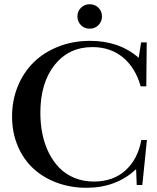

<svg xmlns="http://www.w3.org/2000/svg" viewBox="-20 -868 737 901"><path d="M343.3 -791Q343.3 -814.9 359.9 -831.5Q376.5 -848.1 400.9 -848.1Q425.3 -848.1 441.9 -831.8Q458.5 -815.4 458.5 -791Q458.5 -766.6 441.9 -750Q425.3 -733.4 400.9 -733.4Q376.5 -733.4 359.9 -750Q343.3 -766.6 343.3 -791ZM385.7 13.2Q311.5 13.2 247.3 -10.5Q183.1 -34.2 136.5 -77.1Q89.8 -120.1 63.2 -183.1Q36.6 -246.1 36.6 -321.3Q36.6 -397 63.2 -462.4Q89.8 -527.8 137.5 -575Q185.1 -622.1 253.7 -649.2Q322.3 -676.3 402.8 -676.3Q539.6 -676.3 630.9 -596.7L642.1 -668.9H668.5L666.5 -462.9H640.1Q615.2 -550.8 556.6 -598.9Q498 -647 413.6 -647Q303.2 -647 236.3 -563.2Q169.4 -479.5 169.4 -338.4Q169.4 -286.1 179.2 -238.5Q189 -190.9 209.5 -150.1Q230 -109.4 259.3 -79.6Q288.6 -49.8 329.8 -33Q371.1 -16.1 419.9 -16.1Q511.7 -16.1 569.3 -68.8Q627 -121.6 643.1 -210.9H669.4L647.9 0H621.6L618.7 -74.2Q525.9 13.2 385.7 13.2Z"/></svg>

Font: Elstob Medium
Style: Regular
Weight: 500
Designer: Peter S. Baker
Version: Version 1.015